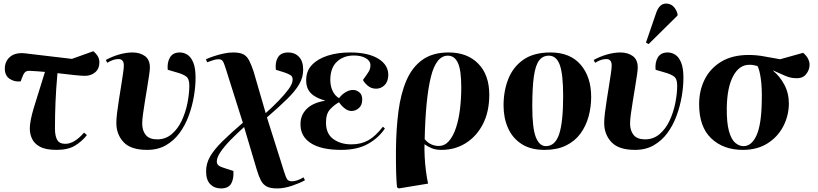

<svg xmlns="http://www.w3.org/2000/svg" viewBox="-20 -826 4582 1076"><path d="M297 14Q237 14 204.5 -3.5Q172 -21 159.5 -48.5Q147 -76 147 -105Q147 -147 169.5 -222Q192 -297 232 -423Q210 -425 189 -426.5Q168 -428 147 -429Q129 -430 120 -421Q111 -412 103 -389L96 -370Q62 -366 34.5 -384Q7 -402 7 -441Q7 -483 37 -508Q67 -533 121 -527L383 -496L503 -539Q515 -530 526 -514Q537 -498 537 -476Q537 -441 513.5 -421Q490 -401 456 -401Q437 -401 394.5 -405.5Q352 -410 302 -416Q294 -326 291 -253Q288 -180 288 -106Q288 -64 300.5 -42Q313 -20 346 -20Q397 -20 451 -83L467 -69Q440 -34 400.5 -10Q361 14 297 14Z M805 14Q713 14 672.5 -29.5Q632 -73 632 -137Q632 -159 636 -193Q640 -227 646.5 -267Q653 -307 659 -345.5Q665 -384 669.5 -414Q674 -444 674 -459Q674 -495 644 -495Q614 -495 581 -474L573 -490Q610 -510 649 -521Q688 -532 723 -532Q764 -532 792 -512Q820 -492 820 -447Q820 -433 815.5 -403.5Q811 -374 805 -336.5Q799 -299 792.5 -260Q786 -221 781.5 -187.5Q777 -154 777 -133Q777 -94 797 -69.5Q817 -45 861 -45Q908 -45 942.5 -74.5Q977 -104 998.5 -150Q1020 -196 1030.5 -248.5Q1041 -301 1041 -347Q1041 -385 1022.5 -398Q1004 -411 971 -420L920 -435Q916 -476 932.5 -504Q949 -532 988 -532Q1010 -532 1030 -519.5Q1050 -507 1063 -476Q1076 -445 1076 -390Q1076 -341 1066.5 -285.5Q1057 -230 1037.5 -177Q1018 -124 986.5 -81Q955 -38 910 -12Q865 14 805 14Z M1218 230Q1182 230 1158.5 206.5Q1135 183 1135 134Q1135 90 1157.5 51Q1180 12 1225.5 -33Q1271 -78 1341 -138L1244 -445Q1235 -474 1228 -484Q1221 -494 1205 -494Q1188 -494 1174 -488.5Q1160 -483 1141 -477L1134 -494Q1152 -502 1178.5 -511Q1205 -520 1233.5 -526Q1262 -532 1286 -532Q1323 -532 1343 -522Q1363 -512 1375.5 -488.5Q1388 -465 1401 -426L1469 -192Q1507 -226 1541 -261Q1575 -296 1597.5 -326.5Q1620 -357 1620 -380Q1620 -397 1608.5 -404.5Q1597 -412 1574 -420L1526 -435Q1521 -477 1537.5 -504.5Q1554 -532 1596 -532Q1632 -532 1655.5 -507.5Q1679 -483 1679 -435Q1679 -392 1656.5 -353.5Q1634 -315 1589 -271Q1544 -227 1476 -168L1574 142Q1582 168 1589.5 179Q1597 190 1616 190Q1644 190 1681 168L1689 184Q1661 200 1616.5 215Q1572 230 1533 230Q1495 230 1474.5 219Q1454 208 1442 185Q1430 162 1419 125L1348 -114Q1309 -79 1274 -43.5Q1239 -8 1217 24Q1195 56 1195 79Q1195 94 1206 102Q1217 110 1241 117L1288 132Q1291 176 1275.5 203Q1260 230 1218 230Z M1892 14Q1780 14 1721.5 -24Q1663 -62 1664 -131Q1664 -181 1698.5 -215.5Q1733 -250 1800 -261V-263Q1746 -278 1720.5 -305.5Q1695 -333 1696 -378Q1696 -429 1729 -463Q1762 -497 1817.5 -514.5Q1873 -532 1942 -532Q2044 -532 2101 -496.5Q2158 -461 2156 -402Q2154 -366 2134 -347.5Q2114 -329 2088 -329Q2060 -329 2040.5 -346Q2021 -363 2014 -378Q2037 -409 2046.5 -425Q2056 -441 2056 -460Q2056 -485 2030 -500Q2004 -515 1963 -515Q1906 -515 1869 -481Q1832 -447 1831 -380Q1831 -344 1844 -316.5Q1857 -289 1880 -276Q1896 -297 1917 -309.5Q1938 -322 1959 -322Q1977 -322 1993.5 -309Q2010 -296 2010 -268Q2010 -237 1991.5 -220.5Q1973 -204 1950 -204Q1931 -204 1912.5 -218Q1894 -232 1880 -253Q1854 -239 1830.5 -214Q1807 -189 1807 -141Q1806 -78 1847 -47.5Q1888 -17 1949 -17Q2003 -17 2043.5 -39.5Q2084 -62 2126 -116L2137 -106Q2103 -54 2043 -20Q1983 14 1892 14Z M2215 230 2205 224Q2198 159 2199 14Q2200 -103 2213 -202.5Q2226 -302 2258 -376Q2290 -450 2347.5 -491Q2405 -532 2494 -532Q2599 -532 2660.5 -469Q2722 -406 2722 -295Q2722 -200 2686.5 -131Q2651 -62 2590.5 -24Q2530 14 2454 14Q2422 14 2400 5Q2378 -4 2360 -17H2359Q2358 13 2360 52.5Q2362 92 2367 131.5Q2372 171 2379 203ZM2438 -8Q2472 -8 2496 -35.5Q2520 -63 2535.5 -110Q2551 -157 2558 -215.5Q2565 -274 2565 -336Q2565 -434 2546 -474Q2527 -514 2490 -514Q2424 -514 2394.5 -394Q2365 -274 2360 -46Q2378 -25 2398 -16.5Q2418 -8 2438 -8Z M3032 14Q2954 14 2903 -19Q2852 -52 2827 -108.5Q2802 -165 2802 -235Q2802 -317 2829 -384.5Q2856 -452 2914 -492Q2972 -532 3065 -532Q3175 -532 3234 -463.5Q3293 -395 3293 -283Q3293 -226 3278.5 -173Q3264 -120 3233 -77.5Q3202 -35 3152 -10.5Q3102 14 3032 14ZM3039 -7Q3091 -7 3113.5 -74Q3136 -141 3136 -288Q3136 -411 3117 -462.5Q3098 -514 3056 -514Q3022 -514 3001.5 -487.5Q2981 -461 2972 -398.5Q2963 -336 2963 -229Q2963 -107 2983 -57Q3003 -7 3039 -7Z M3539 14Q3447 14 3406.5 -29.5Q3366 -73 3366 -137Q3366 -159 3370 -193Q3374 -227 3380.5 -267Q3387 -307 3393 -345.5Q3399 -384 3403.5 -414Q3408 -444 3408 -459Q3408 -495 3378 -495Q3348 -495 3315 -474L3307 -490Q3344 -510 3383 -521Q3422 -532 3457 -532Q3498 -532 3526 -512Q3554 -492 3554 -447Q3554 -433 3549.5 -403.5Q3545 -374 3539 -336.5Q3533 -299 3526.5 -260Q3520 -221 3515.5 -187.5Q3511 -154 3511 -133Q3511 -94 3531 -69.5Q3551 -45 3595 -45Q3642 -45 3676.5 -74.5Q3711 -104 3732.5 -150Q3754 -196 3764.5 -248.5Q3775 -301 3775 -347Q3775 -385 3756.5 -398Q3738 -411 3705 -420L3654 -435Q3650 -476 3666.5 -504Q3683 -532 3722 -532Q3744 -532 3764 -519.5Q3784 -507 3797 -476Q3810 -445 3810 -390Q3810 -341 3800.5 -285.5Q3791 -230 3771.5 -177Q3752 -124 3720.5 -81Q3689 -38 3644 -12Q3599 14 3539 14ZM3615 -579 3600 -587 3657 -753Q3675 -806 3713 -806Q3737 -806 3753.5 -790Q3770 -774 3777 -748V-739Z M4143 14Q4034 14 3966 -50.5Q3898 -115 3898 -242Q3898 -319 3929.5 -381.5Q3961 -444 4023 -481Q4085 -518 4176 -518Q4221 -518 4264.5 -509.5Q4308 -501 4352 -494L4481 -530Q4500 -514 4508.5 -496.5Q4517 -479 4517 -464Q4517 -434 4497 -409.5Q4477 -385 4438 -388Q4412 -388 4382 -400.5Q4352 -413 4313 -431V-429Q4350 -399 4375.5 -351.5Q4401 -304 4401 -244Q4400 -176 4369 -117Q4338 -58 4280.5 -22Q4223 14 4143 14ZM4147 -7Q4192 -7 4219.5 -67Q4247 -127 4249 -257Q4251 -336 4243.5 -386.5Q4236 -437 4225 -456Q4213 -459 4203 -461Q4193 -463 4179 -463Q4123 -463 4089 -400Q4055 -337 4053 -223Q4052 -139 4065 -92Q4078 -45 4100 -26Q4122 -7 4147 -7Z"/></svg>

Font: Literata 72pt
Style: Bold Italic
Weight: 700
Italic angle: -2°
Designer: Latin by Veronika Burian and Jose Scaglione. Greek by Irene Vlachou. Cyrillic by Vera Evstafieva
Foundry: TypeTogether
Version: Version 3.002